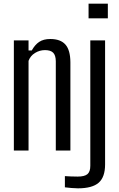

<svg xmlns="http://www.w3.org/2000/svg" viewBox="-20 -820 648 1046"><path d="M55.5 0V-600H135.5V-545H153Q170 -576 193.5 -591.8Q217 -607.5 254 -607.5Q309.5 -607.5 336.2 -577.5Q363 -547.5 363.5 -481V0H284V-487Q283.5 -519 269.5 -533Q255.5 -547 225 -547Q196 -547 170.8 -531.5Q145.5 -516 135.5 -488.5V0ZM462.5 -720V-800H567.5V-720ZM404.5 206Q389.5 206 369.2 204.2Q349 202.5 333.5 200.5V139.5Q347 140.5 365.5 141.2Q384 142 403 142Q440.5 142 456.2 128.8Q472 115.5 472 83.5V-600H552.5V76Q552.5 145 517.5 175.5Q482.5 206 404.5 206Z"/></svg>

Font: Big Shoulders Text Thin
Style: Regular
Weight: 400
Version: Version 2.002